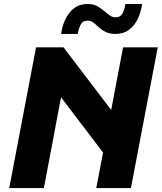

<svg xmlns="http://www.w3.org/2000/svg" viewBox="-20 -962 827 982"><path d="M472.4 0 609.6 -720H786.8L649.6 0ZM27.2 0 164.4 -720H304.8L594 -340L554.4 -119.6L253.6 -515.2L300.8 -510L204.4 0ZM292.5 -788.4Q297.9 -828.6 314.4 -863.5Q330.9 -898.5 359.2 -920.1Q387.5 -941.6 429.3 -941.6Q459.3 -941.6 481.3 -928.2Q503.3 -914.8 517.7 -901.6Q530.5 -890.3 542.7 -882Q554.9 -873.6 571.3 -873.6Q596.2 -873.6 606.4 -893.1Q616.6 -912.5 621.7 -941.6H706.9Q701.5 -901.4 685 -866.4Q668.5 -831.5 640.2 -809.9Q611.9 -788.4 570.1 -788.4Q540.1 -788.4 518.5 -799.7Q496.8 -811 481.7 -825.6Q469.6 -837.6 457.1 -847Q444.5 -856.4 428.1 -856.4Q403.2 -856.4 393 -836.9Q382.8 -817.5 377.7 -788.4Z"/></svg>

Font: Kufam
Style: Italic
Weight: 400
Italic angle: -11°
Designer: Artur Schmal
Foundry: Original Type
Version: Version 1.301; ttfautohint (v1.8.3)